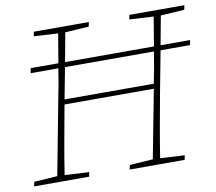

<svg xmlns="http://www.w3.org/2000/svg" viewBox="-76 -765 960 853"><g transform="rotate(-10 404.0 -338.5)"><path d="M615 -364Q622 -398 628 -431Q634 -464 639 -498H238L211 -357H614ZM556 -657 560 -677H808L804 -657L697 -650L673 -520H806L802 -498H669L634 -313Q621 -242 608 -170Q595 -98 584 -26L694 -20L690 0H442L446 -20L551 -27L610 -335H207L203 -313Q190 -242 177 -170Q164 -98 153 -26L263 -20L259 0H11L15 -20L120 -27L184 -364Q191 -398 197 -431Q203 -464 208 -498H83L87 -520H212Q217 -553 223 -585.5Q229 -618 234 -651L125 -657L129 -677H377L373 -657L266 -650L242 -520H643Q648 -553 654 -585.5Q660 -618 665 -651Z"/></g></svg>

Font: Source Serif Pro ExtraLight
Style: Italic
Weight: 200
Italic angle: -12°
Designer: Frank Grießhammer
Foundry: Adobe Systems Incorporated
Version: Version 3.001;hotconv 1.0.111;makeotfexe 2.5.65597